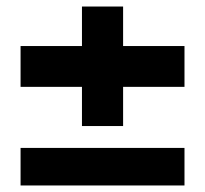

<svg xmlns="http://www.w3.org/2000/svg" viewBox="-20 -568 628 588"><path d="M43 0V-115H545V0ZM231 -182V-548H357V-182ZM43 -302V-427H545V-302Z"/></svg>

Font: DM Sans 16pt Black
Style: Regular
Weight: 900
Version: Version 4.004;gftools[0.9.30]